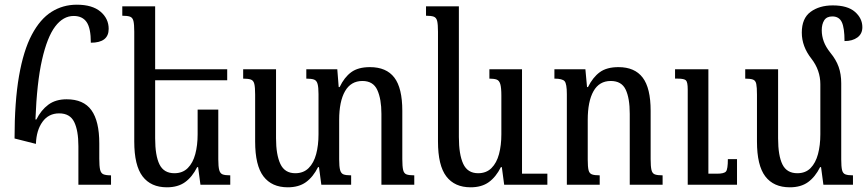

<svg xmlns="http://www.w3.org/2000/svg" viewBox="-20 -787 3694 818"><path d="M133 -174 42 -197Q42 -354 61 -463Q80 -572 115.5 -639Q151 -706 199.5 -736.5Q248 -767 307 -767Q373 -767 408 -737.5Q443 -708 443 -664Q443 -605 367 -605Q367 -667 349 -693Q331 -719 294 -719Q249 -719 215 -674Q181 -629 159 -532Q137 -435 131 -278H135Q155 -318 186 -341Q217 -364 264 -364Q336 -364 369.5 -317.5Q403 -271 403 -176V-111Q403 -79 406.5 -64Q410 -49 420.5 -44.5Q431 -40 453 -40V0H314V-164Q314 -231 296 -267.5Q278 -304 232 -304Q187 -304 161 -268Q135 -232 133 -174Z M910 -320V-108Q910 -77 914 -62.5Q918 -48 928.5 -44Q939 -40 961 -40V0H834L824 -75H820Q799 -33 768.5 -11Q738 11 691 11Q623 11 587.5 -35.5Q552 -82 552 -184V-652Q552 -683 548.5 -697.5Q545 -712 534 -716Q523 -720 501 -720V-760H641V-492H948V-445H641V-198Q641 -124 659.5 -86.5Q678 -49 723 -49Q758 -49 780 -71Q802 -93 812 -130.5Q822 -168 822 -215V-320Z M1694 -109Q1694 -78 1697.5 -63Q1701 -48 1712 -44Q1723 -40 1745 -40V0H1605V-302Q1605 -365 1587.5 -403.5Q1570 -442 1524 -442Q1475 -442 1450 -398.5Q1425 -355 1425 -276V-108Q1425 -77 1429 -62.5Q1433 -48 1443.5 -44Q1454 -40 1476 -40V0H1349L1339 -75H1335Q1314 -33 1283.5 -11Q1253 11 1206 11Q1138 11 1102.5 -35.5Q1067 -82 1067 -184V-384Q1067 -415 1063.5 -429.5Q1060 -444 1049 -448Q1038 -452 1016 -452V-492H1156V-198Q1156 -128 1174.5 -88.5Q1193 -49 1238 -49Q1273 -49 1295 -71Q1317 -93 1327 -130.5Q1337 -168 1337 -215V-386Q1337 -415 1333 -429.5Q1329 -444 1318 -448Q1307 -452 1285 -452V-492H1417L1423 -416H1427Q1447 -458 1476.5 -479.5Q1506 -501 1556 -501Q1626 -501 1660 -456.5Q1694 -412 1694 -315Z M1985 11Q1917 11 1881.5 -35.5Q1846 -82 1846 -184V-652Q1846 -683 1842.5 -697.5Q1839 -712 1828 -716Q1817 -720 1795 -720V-760H1935V-203Q1935 -129 1953.5 -89Q1972 -49 2017 -49Q2052 -49 2074 -71Q2096 -93 2106 -130.5Q2116 -168 2116 -215V-380Q2116 -413 2111.5 -428.5Q2107 -444 2096 -448Q2085 -452 2065 -452V-492H2204V-47H2312V0H2128L2118 -75H2114Q2093 -33 2062.5 -11Q2032 11 1985 11Z M2803 -40V0H2663V-302Q2663 -369 2645.5 -405.5Q2628 -442 2582 -442Q2533 -442 2508.5 -398.5Q2484 -355 2484 -276V-107Q2484 -76 2487.5 -62Q2491 -48 2502 -44Q2513 -40 2535 -40V0H2395V-386Q2395 -430 2385.5 -441Q2376 -452 2342 -452V-492H2474L2481 -416H2485Q2506 -458 2535.5 -479.5Q2565 -501 2615 -501Q2684 -501 2718 -456.5Q2752 -412 2752 -315V-109Q2752 -78 2755.5 -63Q2759 -48 2770 -44Q2781 -40 2803 -40ZM3120 -109V0H2910V-406Q2910 -437 2902.5 -444.5Q2895 -452 2868 -452H2856V-492H2998V-47H3035Q3065 -47 3073 -56.5Q3081 -66 3081 -109Z M3564 -108Q3564 -77 3567.5 -62.5Q3571 -48 3582 -44Q3593 -40 3614 -40V0H3488L3478 -75H3474Q3453 -33 3422.5 -11Q3392 11 3345 11Q3276 11 3240.5 -35.5Q3205 -82 3205 -184V-384Q3205 -415 3202 -429.5Q3199 -444 3188 -448Q3177 -452 3155 -452V-492H3295V-198Q3295 -124 3313.5 -86.5Q3332 -49 3377 -49Q3412 -49 3433.5 -71Q3455 -93 3465 -130.5Q3475 -168 3475 -215V-428Q3475 -488 3437 -537Q3396 -589 3396 -648Q3396 -709 3433.5 -736.5Q3471 -764 3528 -764Q3591 -764 3622.5 -736.5Q3654 -709 3654 -671Q3654 -643 3633 -627.5Q3612 -612 3578 -612Q3578 -668 3566.5 -692.5Q3555 -717 3526 -717Q3502 -717 3491.5 -700.5Q3481 -684 3481 -658Q3481 -634 3489.5 -610.5Q3498 -587 3518 -562Q3542 -533 3553 -502Q3564 -471 3564 -432Z"/></svg>

Font: Noto Serif Armenian Condensed Medium
Style: Regular
Weight: 500
Width: 3
Designer: Monotype Design Team
Foundry: Monotype Imaging Inc.
Version: Version 2.008; ttfautohint (v1.8.4.7-5d5b)